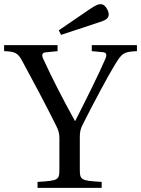

<svg xmlns="http://www.w3.org/2000/svg" viewBox="-32 -911 684 931"><path d="M253 -764 264 -742 434 -798C479 -812 493 -819 495 -838C497 -858 478 -887 463 -890C447 -893 433 -887 398 -863ZM-12 -663C41 -661 55 -655 77 -613C133 -510 192 -399 241 -300C252 -279 256 -262 256 -242V-93C256 -38 253 -35 150 -29V0H461V-29C358 -35 355 -38 355 -93V-246C355 -270 358 -285 368 -305C419 -407 494 -547 525 -597C559 -652 565 -660 632 -663V-692H413V-663L467 -658C485 -656 487 -645 479 -626C454 -566 386 -429 333 -325H331C273 -430 221 -531 177 -627C169 -645 173 -655 188 -657L247 -663V-692H-12Z"/></svg>

Font: Lingua Franca
Style: Regular
Weight: 400
Version: Version 1.19